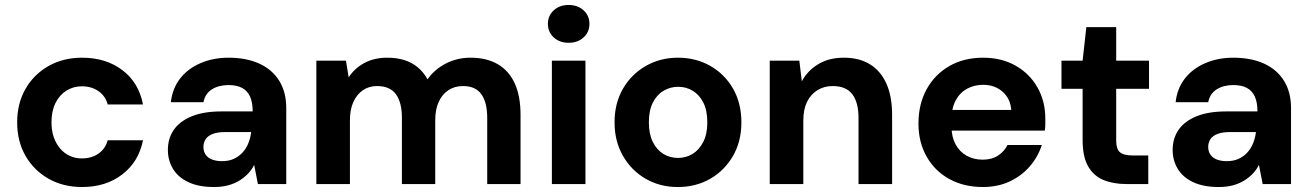

<svg xmlns="http://www.w3.org/2000/svg" viewBox="-20 -740 5267 772"><path d="M310 12Q234 12 175 -21.5Q116 -55 82.5 -113.5Q49 -172 49 -248Q49 -324 82.5 -382.5Q116 -441 175 -474.5Q234 -508 310 -508Q406 -508 472 -458Q538 -408 555 -320H413Q404 -354 376 -373.5Q348 -393 309 -393Q275 -393 247 -375.5Q219 -358 203 -325.5Q187 -293 187 -248Q187 -214 196.5 -187.5Q206 -161 222.5 -142Q239 -123 261 -113Q283 -103 309 -103Q335 -103 356 -111.5Q377 -120 392 -136.5Q407 -153 413 -176H555Q538 -90 472 -39Q406 12 310 12Z M841 12Q778 12 736.5 -8Q695 -28 675 -62Q655 -96 655 -137Q655 -183 678.5 -217.5Q702 -252 750 -272Q798 -292 871 -292H996Q996 -328 985.5 -351.5Q975 -375 953.5 -386.5Q932 -398 899 -398Q860 -398 832.5 -381Q805 -364 798 -329H667Q673 -384 704 -424Q735 -464 786 -486Q837 -508 899 -508Q970 -508 1022 -484.5Q1074 -461 1102.5 -415.5Q1131 -370 1131 -305V0H1017L1002 -77Q992 -57 976.5 -41Q961 -25 941 -13Q921 -1 896 5.5Q871 12 841 12ZM873 -92Q900 -92 920.5 -101.5Q941 -111 955.5 -127Q970 -143 978.5 -164Q987 -185 990 -209H886Q855 -209 835.5 -201.5Q816 -194 807 -180.5Q798 -167 798 -149Q798 -131 807 -118Q816 -105 833 -98.5Q850 -92 873 -92Z M1252 0V-496H1371L1382 -429Q1406 -466 1445.5 -487Q1485 -508 1537 -508Q1575 -508 1605.5 -498.5Q1636 -489 1659.5 -469.5Q1683 -450 1699 -421Q1727 -461 1772.5 -484.5Q1818 -508 1872 -508Q1937 -508 1982 -481.5Q2027 -455 2050 -404Q2073 -353 2073 -278V0H1939V-266Q1939 -328 1915.5 -361Q1892 -394 1842 -394Q1808 -394 1783 -377.5Q1758 -361 1744 -330.5Q1730 -300 1730 -256V0H1596V-266Q1596 -328 1572 -361Q1548 -394 1496 -394Q1464 -394 1439.5 -377.5Q1415 -361 1401 -330.5Q1387 -300 1387 -256V0Z M2199 0V-496H2334V0ZM2266 -568Q2230 -568 2206.5 -589.5Q2183 -611 2183 -644Q2183 -677 2206.5 -698.5Q2230 -720 2266 -720Q2303 -720 2326.5 -698.5Q2350 -677 2350 -644Q2350 -611 2326.5 -589.5Q2303 -568 2266 -568Z M2705 12Q2634 12 2576.5 -21Q2519 -54 2485 -113Q2451 -172 2451 -248Q2451 -325 2485 -383.5Q2519 -442 2577 -475Q2635 -508 2706 -508Q2778 -508 2836 -475Q2894 -442 2927.5 -383.5Q2961 -325 2961 -248Q2961 -171 2927 -112.5Q2893 -54 2835.5 -21Q2778 12 2705 12ZM2706 -105Q2738 -105 2764.5 -121Q2791 -137 2807.5 -169Q2824 -201 2824 -248Q2824 -296 2808 -327.5Q2792 -359 2765.5 -375Q2739 -391 2707 -391Q2675 -391 2648 -375Q2621 -359 2605 -327.5Q2589 -296 2589 -248Q2589 -201 2605 -169Q2621 -137 2647.5 -121Q2674 -105 2706 -105Z M3075 0V-496H3194L3204 -413Q3227 -456 3270 -482Q3313 -508 3373 -508Q3435 -508 3478 -481.5Q3521 -455 3544 -404Q3567 -353 3567 -278V0H3432V-266Q3432 -328 3407 -361Q3382 -394 3328 -394Q3294 -394 3267 -377.5Q3240 -361 3225 -330.5Q3210 -300 3210 -256V0Z M3932 12Q3856 12 3797.5 -20Q3739 -52 3706 -110Q3673 -168 3673 -243Q3673 -321 3705.5 -380.5Q3738 -440 3796.5 -474Q3855 -508 3933 -508Q4007 -508 4063.5 -476Q4120 -444 4151.5 -388.5Q4183 -333 4183 -263Q4183 -253 4183 -240.5Q4183 -228 4181 -215H3770V-298H4046Q4043 -343 4011.5 -371Q3980 -399 3933 -399Q3898 -399 3869 -383.5Q3840 -368 3823 -337Q3806 -306 3806 -259V-230Q3806 -190 3822 -160Q3838 -130 3866.5 -114Q3895 -98 3931 -98Q3968 -98 3993 -114.5Q4018 -131 4031 -157H4169Q4154 -110 4121 -71.5Q4088 -33 4040 -10.5Q3992 12 3932 12Z M4509 0Q4456 0 4416.5 -16.5Q4377 -33 4355 -71.5Q4333 -110 4333 -177V-383H4248V-496H4333L4348 -631H4468V-496H4600V-383H4468V-175Q4468 -141 4483 -128Q4498 -115 4534 -115H4597V0Z M4881 12Q4818 12 4776.5 -8Q4735 -28 4715 -62Q4695 -96 4695 -137Q4695 -183 4718.5 -217.5Q4742 -252 4790 -272Q4838 -292 4911 -292H5036Q5036 -328 5025.5 -351.5Q5015 -375 4993.5 -386.5Q4972 -398 4939 -398Q4900 -398 4872.5 -381Q4845 -364 4838 -329H4707Q4713 -384 4744 -424Q4775 -464 4826 -486Q4877 -508 4939 -508Q5010 -508 5062 -484.5Q5114 -461 5142.5 -415.5Q5171 -370 5171 -305V0H5057L5042 -77Q5032 -57 5016.5 -41Q5001 -25 4981 -13Q4961 -1 4936 5.5Q4911 12 4881 12ZM4913 -92Q4940 -92 4960.5 -101.5Q4981 -111 4995.5 -127Q5010 -143 5018.5 -164Q5027 -185 5030 -209H4926Q4895 -209 4875.5 -201.5Q4856 -194 4847 -180.5Q4838 -167 4838 -149Q4838 -131 4847 -118Q4856 -105 4873 -98.5Q4890 -92 4913 -92Z"/></svg>

Font: DM Sans 24pt
Style: Bold
Weight: 700
Designer: Colophon Foundry, Jonny Pinhorn
Foundry: Colophon Foundry
Version: Version 4.004;gftools[0.9.30]